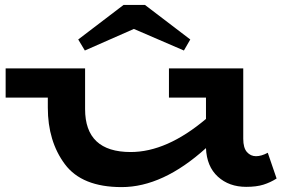

<svg xmlns="http://www.w3.org/2000/svg" viewBox="-20 -750 1184 783"><path d="M1108 -22Q1083 -6 1054.5 3Q1026 12 984 12Q914 12 868.5 -29.5Q823 -71 820 -146Q644 13 476 13Q314 13 244.5 -80.5Q175 -174 175 -311V-352H3V-471H327V-305Q327 -130 513 -130Q660 -130 820 -265V-352H669V-471H972V-184Q972 -147 987 -130Q1002 -113 1024 -113Q1046 -113 1072 -127ZM299 -589 484 -730H571L756 -589L730 -544L526 -632L326 -544Z"/></svg>

Font: BioRhyme Expanded ExtraBold
Style: Regular
Weight: 800
Width: 7
Designer: Aoife Mooney
Foundry: Aoife Mooney Type
Version: Version 1.000